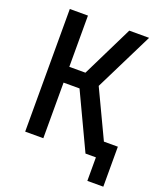

<svg xmlns="http://www.w3.org/2000/svg" viewBox="-156 -832 913 1074"><g transform="rotate(20 300.0 -295.0)"><path d="M371 -381 544 -730H426L276 -425H180V-730H72V0H180V-331H275L431 0H493V140H588V-98H505Z"/></g></svg>

Font: Tekne LDO SemiBold
Style: Regular
Weight: 600
Monospace: yes
Designer: Alessio Laiso, Mario Rullo, Paolo Rosset
Foundry: Alessio Laiso
Version: Version 1.000;hotconv 1.0.109;makeotfexe 2.5.65596